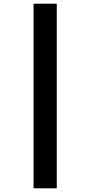

<svg xmlns="http://www.w3.org/2000/svg" viewBox="-20 -787 487 1035"><path d="M161 -767V228H286V-767Z"/></svg>

Font: Noto Sans Lao Looped Condensed ExtraBold
Style: Regular
Weight: 800
Width: 3
Designer: Mark Frömberg, Ben Mitchell
Foundry: The Fontpad Ltd
Version: Version 1.002